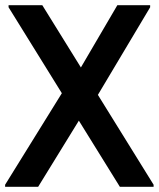

<svg xmlns="http://www.w3.org/2000/svg" viewBox="-23 -720 612 740"><path d="M439 0 10 -692V-700H140L569 -8V0ZM-3.3 0V-8L239.7 -400L308 -299L124 0ZM319.3 -295.7 251.7 -396.7 429.3 -700H555.7V-692Z"/></svg>

Font: Fustat
Style: Regular
Weight: 400
Designer: Mohamed Gaber, Khaled Hosny, Laura Garcia Mut
Foundry: Kief Type Foundry, Alif Type Foundry, Hard Type Foundry
Version: Version 1.007